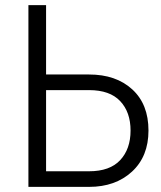

<svg xmlns="http://www.w3.org/2000/svg" viewBox="-20 -730 629 750"><path d="M91 0V-710H160V-439H328Q433 -439 496.5 -381Q560 -323 560 -220Q560 -119 495.5 -59.5Q431 0 328 0ZM160 -378V-61H328Q409 -61 449.5 -104.5Q490 -148 490 -220Q490 -292 449.5 -335Q409 -378 328 -378Z"/></svg>

Font: Raleway
Style: Regular
Weight: 400
Designer: Matt McInerney, Pablo Impallari, Rodrigo Fuenzalida
Foundry: Matt McInerney, Pablo Impallari, Rodrigo Fuenzalida
Version: Version 1.000;PS 001.001;hotconv 1.0.56; ttfautohint (v1.5)